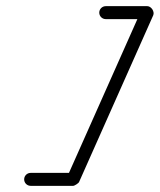

<svg xmlns="http://www.w3.org/2000/svg" viewBox="-20 -582 519 623"><path d="M323.1 -520C323.1 -520 323.1 -520 323.1 -520C368.1 -520 413.1 -520 458.1 -520C464.4 -520 460.9 -530.2 455.2 -539.1C449.4 -547.9 441.5 -555.3 438.9 -549.5C358.6 -369.2 278.4 -188.9 198.2 -8.5C197.3 -6.5 203.2 -9.6 208.8 -13.2C214.4 -16.9 219.7 -21 217.4 -21C171.4 -21 125.4 -21 79.4 -21C67.8 -21 58.4 -11.6 58.4 0C58.4 11.6 67.8 21 79.4 21C79.4 21 79.4 21 79.4 21C125.4 21 171.4 21 217.4 21C219.7 21 224 18.9 228 16.3C232 13.7 235.7 10.6 236.6 8.5C316.8 -171.8 397 -352.1 477.2 -532.4C479.8 -538.2 478.2 -545.6 474.4 -551.6C470.5 -557.5 464.4 -562 458.1 -562C413.1 -562 368.1 -562 323.1 -562C311.5 -562 302.1 -552.6 302.1 -541C302.1 -529.4 311.5 -520 323.1 -520Z"/></svg>

Font: FRB American Cursive Guidelines Medium
Style: Italic
Weight: 500
Italic angle: -25°
Version: Version 2.0;Modular Font Editor K font №1